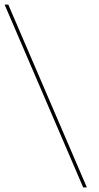

<svg xmlns="http://www.w3.org/2000/svg" viewBox="-67 -750 435 840"><path d="M-46.9 -730H-30.8L313 69.8H296.9Z"/></svg>

Font: Human Sans Thin
Style: Regular
Weight: 100
Designer: Tim Radville
Foundry: Continuum
Version: Version 1.000;FEAKit 1.0